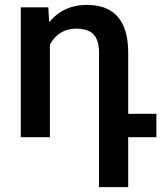

<svg xmlns="http://www.w3.org/2000/svg" viewBox="-20 -558 656 781"><path d="M616.2 0H501.5V203.1H382.8V-342.8Q382.8 -396 359.9 -418.7Q336.9 -441.4 289.6 -441.4Q219.2 -441.4 183.1 -377V0H64.5V-528.3H176.3L180.2 -467.8Q238.3 -538.1 333 -538.1Q501 -538.1 501.5 -344.2V-95.2H616.2Z"/></svg>

Font: Mardoto Medium
Style: Regular
Weight: 500
Designer: Christian Robertson, Vahan Hovhannisyan
Foundry: Google
Version: Version 1.000